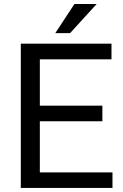

<svg xmlns="http://www.w3.org/2000/svg" viewBox="-20 -926 608 946"><path d="M484.4 -328.6H176.3V-76.7H534.2V0H82.5V-710.9H529.3V-633.8H176.3V-405.3H484.4ZM346.7 -906.2H456.1L325.2 -762.7H252.4Z"/></svg>

Font: RobotoDraft
Style: Regular
Weight: 400
Designer: Google
Foundry: Google
Version: Version 2.000988-w1; 2014